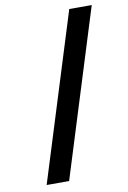

<svg xmlns="http://www.w3.org/2000/svg" viewBox="-91 -799 621 934"><g transform="rotate(-10 219.0 -332.0)"><path d="M319 -744H430L173 80H62Z"/></g></svg>

Font: Karla Tamil Upright
Style: Bold
Weight: 700
Designer: Jonathan Pinhorn
Foundry: Jonathan Pinhorn
Version: Version 1.001